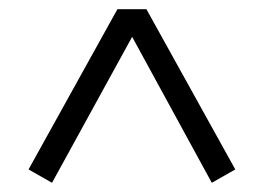

<svg xmlns="http://www.w3.org/2000/svg" viewBox="-20 -710 573 417"><path d="M42 -342 235 -690H298L491 -342L440 -313L267 -630L93 -313Z"/></svg>

Font: Oxanium ExtraLight Light
Style: Regular
Weight: 300
Version: Version 2.000